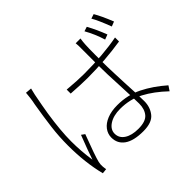

<svg xmlns="http://www.w3.org/2000/svg" viewBox="-180 -1064 1360 1360"><g transform="rotate(-45 500.0 -384.5)"><path d="M550 -554Q745 -554 888 -582V-542Q723 -516 547 -516Q488 -516 385 -523V-563Q486 -554 550 -554ZM704 -694Q702 -662 702 -594V-532Q702 -477 705 -404Q708 -331 709 -307Q716 -185 716 -116Q716 -56 681.5 -13Q647 30 561 30Q465 30 416.5 -4Q368 -38 368 -99Q368 -136 391 -166.5Q414 -197 457.5 -214.5Q501 -232 560 -232Q664 -232 749 -189.5Q834 -147 916 -75L892 -39Q811 -116 732 -157.5Q653 -199 556 -199Q489 -199 446.5 -171.5Q404 -144 404 -102Q404 -58 443 -32.5Q482 -7 548 -7Q621 -7 649.5 -40.5Q678 -74 678 -130Q678 -167 672 -297Q664 -453 664 -530V-620V-692V-722Q664 -734 662 -750H710Q705 -719 704 -694ZM200 -697Q181 -600 171 -537Q148 -386 148 -281Q148 -181 163 -83Q185 -150 230 -265L255 -247Q194 -87 183 -40Q178 -19 180 4L182 20Q183 23 183 26.5Q183 30 184 33L147 37Q111 -105 111 -278Q111 -366 122 -454Q133 -542 151 -649Q157 -676 160 -701L163 -729L165 -751L212 -747Q207 -728 200 -697ZM865 -635 828 -621Q805 -697 766 -766L800 -777Q837 -710 865 -635ZM963 -667 927 -653Q889 -753 864 -795L898 -806Q927 -757 963 -667Z"/></g></svg>

Font: Merged Yaku Han JP ExtraLight
Style: Regular
Weight: 250
Designer: Ryoko NISHIZUKA 西塚涼子 (kana, bopomofo & ideographs); Paul D. Hunt (Latin, Greek & Cyrillic); Sandoll Communications 산돌커뮤니
Foundry: Adobe
Version: Version 2.004